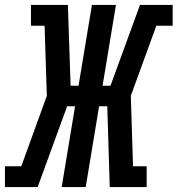

<svg xmlns="http://www.w3.org/2000/svg" viewBox="-54 -755 717 775"><path d="M-34 0V-84H32L135 -368L126 -651H71V-735H220L231 -409H263L317 -735H414L360 -409H392L511 -735H643V-651H577L474 -368L483 -84H538V0H389L379 -326H346L292 0H195L249 -326H217L98 0Z"/></svg>

Font: Iosevka Curly Slab MdEx
Style: Italic
Weight: 500
Width: 7
Italic angle: -9°
Monospace: yes
Designer: Belleve Invis
Foundry: Belleve Invis
Version: Version 11.0.0; ttfautohint (v1.8.3)